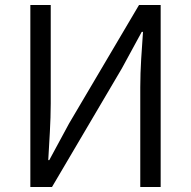

<svg xmlns="http://www.w3.org/2000/svg" viewBox="-20 -752 768 772"><path d="M102 0H189L470 -477L550 -624H555C550 -551 544 -477 544 -401V0H626V-732H539L258 -256L178 -108H174C178 -181 184 -261 184 -336V-732H102Z"/></svg>

Font: Genne Gothic Normal
Style: Regular
Weight: 350
Designer: Ryoko NISHIZUKA (kana & ideographs); Paul D. Hunt (Latin, Greek & Cyrillic); Wenlong ZHANG (bopomofo); Sandoll Communica
Foundry: Adobe Systems Incorporated
Version: Version 1.004;PS 1.004;hotconv 16.6.51;makeotf.lib2.5.65220